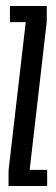

<svg xmlns="http://www.w3.org/2000/svg" viewBox="-20 -620 186 640"><path d="M8.5 0V-51.8L65.7 -545.4L66.4 -546.2H13.1V-600H135.9V-548.2L79.1 -55.5L78.7 -53.8H137.2V0Z"/></svg>

Font: Anybody UltraCondensed Thin
Style: Regular
Weight: 100
Width: 1
Designer: Tyler Finck
Foundry: Etcetera Type Company
Version: Version 1.110